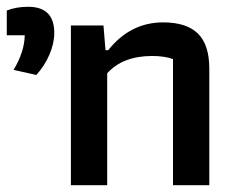

<svg xmlns="http://www.w3.org/2000/svg" viewBox="-69 -546 699 566"><path d="M-29 -340Q3 -393 4 -442H-49V-515Q-21 -526 14 -526Q91 -526 91 -449Q91 -418 76.5 -384.5Q62 -351 38 -325ZM140 -471H236L242 -398H250Q315 -480 412 -480Q481 -480 514.5 -447Q548 -414 548 -344V0H441V-372Q415 -381 380 -381Q293 -381 247 -330V0H140Z"/></svg>

Font: Athiti SemiBold
Style: Regular
Weight: 600
Designer: CadsonDemak Team
Foundry: CadsonDemak
Version: Version 1.033